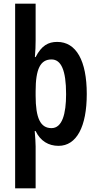

<svg xmlns="http://www.w3.org/2000/svg" viewBox="-20 -780 526 1040"><path d="M450 -271C450 -451 393 -553 290 -553C241 -553 205 -533 173 -471H169C172 -502 173 -536 173 -562V-760H62V240H173V13C173 -7 171 -33 168 -70H173C199 -16 243 10 297 10C395 10 450 -94 450 -271ZM338 -270C338 -163 317 -86 259 -86C199 -86 173 -140 173 -262V-286C173 -407 199 -458 259 -458C311 -458 338 -400 338 -270Z"/></svg>

Font: Noto Sans Sinhala UI ExtraCondensed SemiBold
Style: Regular
Weight: 600
Width: 2
Designer: Jelle Bosma - Monotype Design Team
Foundry: Monotype Imaging Inc.
Version: Version 2.006